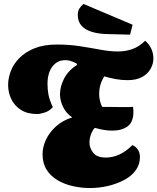

<svg xmlns="http://www.w3.org/2000/svg" viewBox="-20 -929 795 970"><path d="M167 -353Q118 -353 85.5 -374Q53 -395 37 -428.5Q21 -462 21 -500Q21 -535 35 -571Q49 -607 79 -637Q109 -667 155.5 -685.5Q202 -704 267 -704Q330 -704 384.5 -695.5Q439 -687 487 -678Q535 -669 576 -669Q614 -669 648.5 -681Q683 -693 713 -723Q733 -707 744 -683.5Q755 -660 755 -634Q755 -607 741 -581.5Q727 -556 698 -540Q669 -524 624 -524Q594 -524 564.5 -529.5Q535 -535 507 -543Q481 -504 481 -453Q481 -437 485 -420Q489 -403 496 -389Q526 -389 553.5 -388.5Q581 -388 600 -388Q620 -388 632.5 -388Q645 -388 652 -389Q653 -382 653.5 -375.5Q654 -369 654 -364Q654 -312 624.5 -290.5Q595 -269 546 -269Q509 -269 459 -283Q446 -269 439 -248.5Q432 -228 432 -208Q432 -182 450.5 -157.5Q469 -133 515 -133Q586 -133 649 -196Q666 -189 676.5 -173Q687 -157 687 -135Q687 -98 665.5 -68.5Q644 -39 607 -19.5Q570 0 525.5 10.5Q481 21 434 21Q391 21 348.5 11.5Q306 2 271 -18.5Q236 -39 215.5 -71.5Q195 -104 195 -150Q195 -187 212.5 -224Q230 -261 263.5 -291Q297 -321 345 -336Q315 -356 299.5 -387Q284 -418 283 -451Q283 -492 304 -532.5Q325 -573 370 -602L366 -609Q342 -620 331.5 -622.5Q321 -625 309 -625Q269 -625 244.5 -592.5Q220 -560 220 -505Q220 -476 225 -450Q230 -424 247 -388Q231 -369 207.5 -361Q184 -353 167 -353ZM637 -754 517 -757Q479 -758 446 -767.5Q413 -777 393 -798Q373 -819 373 -853Q373 -873 381 -886Q389 -899 402 -909L650 -804Z"/></svg>

Font: Sansita Swashed Black
Style: Regular
Weight: 900
Designer: Pablo Cosgaya
Foundry: Omnibus-Type
Version: Version 1.003; ttfautohint (v1.8.3)